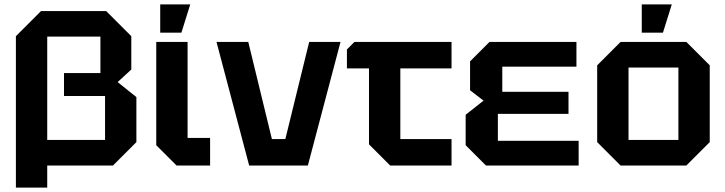

<svg xmlns="http://www.w3.org/2000/svg" viewBox="-20 -750 3284 870"><path d="M575 -586V-435L513 -378L598 -310V-106L492 0H146V-116H456V-315H270V-419H435V-584H194V100H52V-586L166 -700H461Z M688 -560H830V-125H932V0H780L688 -92ZM706 -602V-730H842L802 -602Z M1109 0 961 -560H1105L1212 -120H1273L1381 -560H1523L1375 0Z M1652 -96V-440H1552V-526L1586 -560H2026V-440H1794V-120H2026V0H1748Z M2182 0 2090 -92V-230L2171 -294L2110 -341V-472L2198 -560H2592V-448H2256V-334H2556V-234H2236V-112H2602V0Z M2686 -106V-454L2792 -560H3090L3196 -454V-106L3090 0H2792ZM2828 -116H3054V-444H2828ZM2888 -602V-730H3024L2984 -602Z"/></svg>

Font: Tektur SemiBold
Style: Regular
Weight: 600
Designer: Adam Jagosz
Foundry: Adam Jagosz
Version: Version 1.005;gftools[0.9.30]